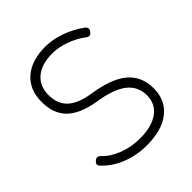

<svg xmlns="http://www.w3.org/2000/svg" viewBox="-200 -844 986 986"><g transform="rotate(-45 293.5 -351.0)"><path d="M299 13Q227 13 163 -12Q99 -37 57 -82Q37 -99 58 -117Q76 -133 92 -116Q127 -79 182 -58Q237 -37 299 -37Q385 -37 433 -72Q481 -107 481 -169Q481 -234 431 -273Q381 -312 275 -328Q172 -345 123 -393Q74 -441 74 -527Q74 -616 131 -665.5Q188 -715 289 -715Q341 -715 397 -695Q453 -675 501 -640Q520 -624 505 -605Q490 -585 471 -600Q430 -631 381.5 -648Q333 -665 289 -665Q211 -665 167.5 -628.5Q124 -592 124 -527Q124 -463 162.5 -426.5Q201 -390 283 -377Q411 -358 471 -307.5Q531 -257 531 -169Q531 -84 470 -35.5Q409 13 299 13Z"/></g></svg>

Font: Kurewa Gothic CJK TC Regular
Style: Regular
Weight: 400
Designer: Max Yao
Foundry: Max-Everyday
Version: Version 1.071; ttfautohint (v1.8.3)